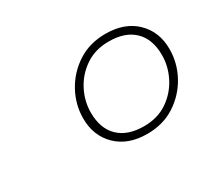

<svg xmlns="http://www.w3.org/2000/svg" viewBox="-73 -799 584 533"><g transform="rotate(-30 219.5 -532.5)"><path d="M305.5 -682Q367 -682 403 -647Q439 -612 439 -556.5Q439 -512 417.5 -472.5Q396 -433 357.8 -408Q319.5 -383 268.5 -383Q207 -383 171 -418.2Q135 -453.5 135 -509Q135 -553 156.5 -592.5Q178 -632 216.2 -657Q254.5 -682 305.5 -682ZM271 -406Q315 -406 346.5 -427.5Q378 -449 395.2 -482.5Q412.5 -516 412.5 -552.5Q412.5 -603.5 384 -631.2Q355.5 -659 303 -659Q259.5 -659 227.8 -637.5Q196 -616 178.8 -582.5Q161.5 -549 161.5 -512.5Q161.5 -461.5 190 -433.8Q218.5 -406 271 -406Z"/></g></svg>

Font: Newsreader 16pt 16pt ExtraLight
Style: Italic
Weight: 250
Italic angle: -17°
Version: Version 1.003